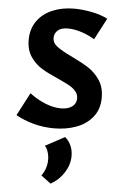

<svg xmlns="http://www.w3.org/2000/svg" viewBox="-63 -709 667 1068"><g transform="rotate(5 270.0 -175.5)"><path d="M252 -270Q196 -294 159 -316.5Q122 -339 96 -377Q70 -415 70 -471Q70 -532 101 -576Q132 -620 186 -643Q240 -666 308 -666Q353 -666 405 -656Q457 -646 495 -626L432 -506Q396 -528 356.5 -540.5Q317 -553 283 -553Q244 -553 225.5 -536Q207 -519 207 -495Q207 -466 233.5 -446Q260 -426 317 -399Q375 -371 412 -347.5Q449 -324 476 -284Q503 -244 503 -186Q503 -122 468.5 -78.5Q434 -35 377.5 -14Q321 7 253 7Q192 7 136.5 -8.5Q81 -24 39 -48L106 -176Q148 -144 194 -125.5Q240 -107 282 -107Q321 -107 344 -124Q367 -141 367 -170Q367 -193 352 -210Q337 -227 315.5 -239Q294 -251 252 -270ZM206 274Q221 255 228.5 231Q236 207 236 185Q236 161 229 140Q222 119 211 108L319 50Q341 68 352.5 94.5Q364 121 364 152Q364 200 335.5 245Q307 290 261 315Z"/></g></svg>

Font: Ysabeau Ultrabold
Style: Regular
Weight: 800
Designer: Christian Thalmann (Catharsis Fonts)
Version: Version 0.003